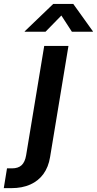

<svg xmlns="http://www.w3.org/2000/svg" viewBox="-124 -766 499 990"><path d="M104 -529.3H229L134.3 43.5Q126 95.2 99.9 131.1Q73.7 167 32 185.5Q-9.8 204.1 -65.4 204.1H-104.5L-87.9 102.1H-62.5Q-29.8 102.1 -12.5 85.7Q4.9 69.3 10.7 34.7ZM110.8 -602.5H3.4V-604.5L150.4 -745.6H253.9L355 -604.5V-602.5H246.6L192.4 -686Z"/></svg>

Font: Inter 24pt SemiBold
Style: Italic
Weight: 600
Italic angle: -9.3988°
Designer: Rasmus Andersson
Foundry: rsms
Version: Version 4.001;git-66647c0bb